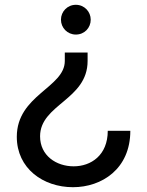

<svg xmlns="http://www.w3.org/2000/svg" viewBox="-20 -558 613 800"><path d="M296 -538C261 -538 234 -510 234 -476C234 -442 261 -414 296 -414C332 -414 358 -442 358 -476C358 -509 332 -538 296 -538ZM284 222C404 222 523 146 523 -13H429C429 89 359 135 287 135C214 135 147 90 147 10C147 -123 345 -142 345 -304V-339H250V-304C250 -193 50 -162 50 12C50 144 160 222 284 222Z"/></svg>

Font: Be Vietnam Pro
Style: Regular
Weight: 400
Designer: Lam Bao, Tony Le, Vietanh Nguyen
Foundry: Yellow Type Foundry
Version: Version 1.002